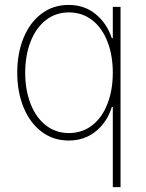

<svg xmlns="http://www.w3.org/2000/svg" viewBox="-20 -558 589 777"><path d="M436.5 -125H432.6Q413.1 -63 367.2 -26.1Q321.3 10.7 257.8 10.7Q195.8 10.7 148.7 -24.7Q101.6 -60.1 75.7 -122.6Q49.8 -185.1 49.8 -263.7Q49.8 -342.8 75.4 -405Q101.1 -467.3 148.2 -502.7Q195.3 -538.1 257.8 -538.1Q321.3 -538.1 366.7 -501.2Q412.1 -464.4 432.6 -403.3H436.5V-530.3H467.8V199.2H436.5ZM436.5 -263.7Q436.5 -333.5 415 -389.2Q393.6 -444.8 353.3 -476.3Q313 -507.8 258.8 -507.8Q205.1 -507.8 165 -476.1Q125 -444.3 103.5 -388.9Q82 -333.5 82 -263.7Q82 -194.3 103.5 -138.7Q125 -83 165 -51.3Q205.1 -19.5 258.8 -19.5Q313 -19.5 353.3 -51Q393.6 -82.5 415 -138.2Q436.5 -193.8 436.5 -263.7Z"/></svg>

Font: Pretendard JP Thin
Style: Regular
Weight: 100
Designer: Base glyphs from Inter by Rasmus Andersson; Hangeul glyphs from Noto Sans CJK(Source Han Sans) by Jang Soo-young and Kan
Foundry: Kil Hyung-jin
Version: Version 1.309